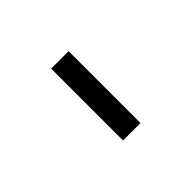

<svg xmlns="http://www.w3.org/2000/svg" viewBox="36 -935 529 529"><g transform="rotate(45 300.0 -671.0)"><path d="M160 -637H440V-705H160Z"/></g></svg>

Font: IBM Plex Mono
Style: Regular
Weight: 400
Monospace: yes
Designer: Mike Abbink, Paul van der Laan, Pieter van Rosmalen
Foundry: Bold Monday
Version: Version 2.004